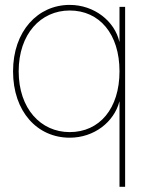

<svg xmlns="http://www.w3.org/2000/svg" viewBox="-20 -543 586 768"><path d="M480.5 204.1V-515.6H458V-376H457.5C438.5 -458.5 356.9 -523.4 258.8 -523.4C130.9 -523.4 32.2 -418 32.2 -257.8C32.2 -96.2 129.4 7.8 258.8 7.8C356.9 7.8 436 -55.2 457.5 -136.7H458V204.1ZM258.8 -14.6C143.1 -14.6 54.7 -108.4 54.7 -257.8C54.7 -407.2 143.1 -501 258.8 -501C377.9 -501 458 -407.2 458 -257.8C458 -108.4 377.9 -14.6 258.8 -14.6Z"/></svg>

Font: Raveo Display Display Thin
Style: Regular
Weight: 100
Designer: Jakub Foglar, Rasmus Andersson (Inter)
Foundry: Jakubfoglar.com
Version: Version 1.100;Glyphs 3.2.3 (3260)